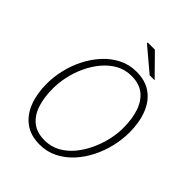

<svg xmlns="http://www.w3.org/2000/svg" viewBox="-237 -956 1091 1091"><g transform="rotate(45 309.0 -410.5)"><path d="M277 12Q205 12 157 -23Q109 -58 85 -120Q61 -182 61 -262Q61 -317 74.5 -374.5Q88 -432 115 -485Q142 -538 180 -579.5Q218 -621 267 -646Q316 -671 374 -671Q446 -671 494 -636.5Q542 -602 566 -540Q590 -478 590 -397Q590 -342 576.5 -284.5Q563 -227 536.5 -174Q510 -121 472 -79.5Q434 -38 385 -13Q336 12 277 12ZM280 -25Q331 -25 373 -48Q415 -71 447 -109.5Q479 -148 501.5 -196Q524 -244 535.5 -294.5Q547 -345 547 -392Q547 -464 528.5 -518.5Q510 -573 471.5 -603.5Q433 -634 371 -634Q320 -634 278.5 -611Q237 -588 204.5 -549.5Q172 -511 149.5 -463Q127 -415 116 -364.5Q105 -314 105 -267Q105 -195 123 -140.5Q141 -86 179.5 -55.5Q218 -25 280 -25ZM441 -709 300 -828 303 -833H359L481 -709Z"/></g></svg>

Font: Source Sans 3 ExtraLight Light
Style: Italic
Weight: 300
Italic angle: -11°
Version: Version 3.052;hotconv 1.1.0;makeotfexe 2.6.0